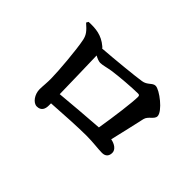

<svg xmlns="http://www.w3.org/2000/svg" viewBox="-100 -945 1200 1200"><g transform="rotate(45 500.0 -345.5)"><path d="M332 -193C330 -270 327 -449 324 -527C342 -517 360 -510 373 -510C393 -510 426 -520 458 -525C512 -533 624 -542 676 -542C687 -542 690 -537 690 -526C690 -480 671 -331 652 -219C557 -213 424 -201 332 -193ZM132 -626C172 -591 187 -573 195 -537C210 -465 225 -283 225 -226C226 -190 221 -152 221 -126C221 -81 252 -37 285 -37C322 -37 334 -63 334 -94V-114C442 -121 559 -128 636 -128C691 -128 745 -120 778 -120C810 -120 824 -139 824 -166C824 -195 793 -215 759 -221C779 -307 800 -396 812 -452C820 -487 862 -499 862 -528C862 -571 755 -654 719 -654C691 -654 680 -620 637 -614C596 -607 416 -589 318 -582C316 -586 313 -589 308 -593C255 -638 201 -643 140 -640Z"/></g></svg>

Font: Noto Serif CJK JP
Style: Bold
Weight: 700
Designer: Ryoko NISHIZUKA 西塚涼子 (kana & ideographs); Frank Grießhammer (Latin, Greek & Cyrillic); Wenlong ZHANG 张文龙 (bopomofo); San
Foundry: Adobe Systems Incorporated
Version: Version 1.000;PS 1;hotconv 16.6.53;makeotf.lib2.5.65590